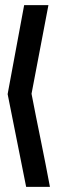

<svg xmlns="http://www.w3.org/2000/svg" viewBox="-20 -731 233 749"><path d="M9.8 -363.8 12.2 -377 74.2 -710.9H168.9L103 -365.2Q120.1 -276.4 139.2 -183.6Q158.2 -90.8 174.8 -2H82Z"/></svg>

Font: Fundamental  Brigade Condensed
Style: Regular
Weight: 400
Width: 3
Designer: Peter Wiegel, original typeface by Carl Albert Fahrenwaldt 1901
Foundry: Peter Wiegel
Version: Version 0.000 2012 initial release